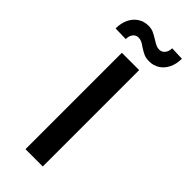

<svg xmlns="http://www.w3.org/2000/svg" viewBox="-288 -952 996 996"><g transform="rotate(45 210.5 -454.0)"><path d="M273.4 0H146.5V-707H273.4ZM144.5 -904.3Q165.5 -904.3 180.9 -897.7Q196.3 -891.1 218.8 -877Q237.8 -865.2 248.3 -860.4Q258.8 -855.5 271.5 -855.5Q291 -855.5 302.7 -870.4Q314.5 -885.3 314.5 -908.2L388.7 -905.3Q388.2 -865.2 373.5 -835.9Q358.9 -806.6 334 -791Q309.1 -775.4 278.3 -775.4Q254.4 -775.4 239 -782.2Q223.6 -789.1 202.1 -802.7Q188 -813.5 176.8 -818.8Q165.5 -824.2 151.4 -824.2Q133.3 -824.2 121.8 -809.6Q110.4 -794.9 110.4 -771.5L34.2 -773.4Q34.2 -813.5 48.8 -843Q63.5 -872.6 88.6 -888.4Q113.8 -904.3 144.5 -904.3Z"/></g></svg>

Font: WEMIX Pretendard SemiBold
Style: Regular
Weight: 600
Designer: Base glyphs from Inter by Rasmus Andersson; Hangeul glyphs from Noto Sans CJK(Source Han Sans) by Jang Soo-young and Kan
Foundry: Kil Hyung-jin
Version: Version 1.000